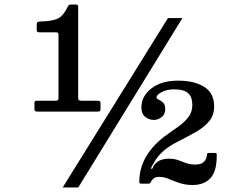

<svg xmlns="http://www.w3.org/2000/svg" viewBox="-20 -805 1040 850"><path d="M132.5 -326.5V-348Q132.5 -356 135.5 -357.5Q138.5 -359 146.5 -359H224.5Q234 -359 236.5 -361.8Q239 -364.5 239 -373.5V-648Q239 -656.5 236.8 -659.2Q234.5 -662 226.5 -662H156Q149 -662 145.8 -663.8Q142.5 -665.5 142.5 -673V-695.5Q142.5 -705.5 147 -707.8Q151.5 -710 161 -710Q203.5 -710.5 230.8 -720.5Q258 -730.5 278 -772Q281 -778 283.5 -781.5Q286 -785 295.5 -785H312.5Q320.5 -785 323.2 -783.2Q326 -781.5 326 -774V-375Q326 -364 329.2 -361.5Q332.5 -359 344 -359H410.5Q417 -359 421 -357.5Q425 -356 425 -348.5V-326Q425 -316.5 423.2 -313.8Q421.5 -311 412.5 -311H147.5Q137.5 -311 135 -313.5Q132.5 -316 132.5 -326.5ZM723.5 -725H787.5L326.5 25H257.5ZM939.5 -117.5Q940 -46.5 911.5 -16.2Q883 14 833.5 14Q799.5 14 774 5Q748.5 -4 726.8 -13Q705 -22 683.5 -22Q660 -22 649 -1.5Q646.5 3.5 644.8 5.8Q643 8 635 8H606.5Q600 8 598.2 6Q596.5 4 596.5 -2.5Q598.5 -124.5 723.5 -212Q745.5 -227.5 770.8 -245.5Q796 -263.5 813.8 -286.5Q831.5 -309.5 831.5 -340Q831.5 -375.5 812.8 -392.5Q794 -409.5 750.5 -409.5Q718.5 -409.5 695.8 -397.2Q673 -385 673 -374Q673 -368 682.8 -363.8Q692.5 -359.5 702 -350.8Q711.5 -342 711.5 -322.5Q711.5 -299 695.5 -286.5Q679.5 -274 661 -274Q641 -274 623.5 -287.2Q606 -300.5 606 -328.5Q606 -380 650.8 -414Q695.5 -448 768.5 -448Q841 -448 884.5 -420.2Q928 -392.5 928 -334Q928 -295 906 -268.5Q884 -242 847.5 -221Q811 -200 767 -178Q726.5 -157.5 701.8 -135Q677 -112.5 664 -89Q657 -78 651.8 -67.8Q646.5 -57.5 650.5 -57.5Q655.5 -57.5 657.8 -65.2Q660 -73 670 -83Q680.5 -93 695.5 -97.8Q710.5 -102.5 727 -102.5Q751 -102.5 768.8 -96Q786.5 -89.5 804 -83Q821.5 -76.5 844.5 -76.5Q869.5 -76.5 881.5 -87.5Q893.5 -98.5 896 -117.5Q897 -125 898 -126.5Q899 -128 907.5 -128H929.5Q937 -128 938.2 -126.2Q939.5 -124.5 939.5 -117.5Z"/></svg>

Font: Besley
Style: Bold
Weight: 700
Designer: Owen Earl
Foundry: indestructible type*
Version: Version 2.001; ttfautohint (v1.8.3)